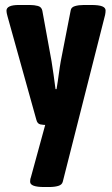

<svg xmlns="http://www.w3.org/2000/svg" viewBox="-20 -545 448 771"><path d="M157 206Q101 206 101 185Q101 181 101.5 176.5Q102 172 104 167L174 -89L182 -43H169Q154 -43 142 -45.5Q130 -48 126 -64L10 -480Q8 -487 7 -492.5Q6 -498 6 -502Q6 -525 56 -525H99Q118 -525 132.5 -521Q147 -517 150 -502L187 -299Q191 -276 195 -246Q199 -216 203 -187H207Q212 -216 216 -246.5Q220 -277 224 -299L264 -504Q266 -516 281 -520.5Q296 -525 317 -525H346Q377 -525 390.5 -519.5Q404 -514 404 -503Q404 -499 403.5 -494.5Q403 -490 402 -485L232 185Q229 197 214 201.5Q199 206 177 206Z"/></svg>

Font: Asap Condensed VF Beta
Style: Regular
Weight: 400
Designer: Pablo Cosgaya
Foundry: Omnibus-Type
Version: Version 1.008